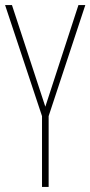

<svg xmlns="http://www.w3.org/2000/svg" viewBox="-20 -734 355 754"><path d="M158 -315 288 -714H315L171 -278V0H145V-278L0 -714H27Z"/></svg>

Font: Noto Sans Khmer ExtraCondensed Thin
Style: Regular
Weight: 250
Width: 2
Designer: Danh Hong and the Monotype Design Team
Foundry: Monotype Imaging Inc.
Version: Version 2.004